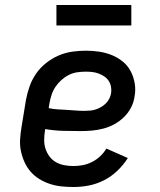

<svg xmlns="http://www.w3.org/2000/svg" viewBox="-20 -741 640 769"><path d="M274 8Q250 8 226 5.5Q202 3 179.5 -4.5Q157 -12 137.5 -24Q118 -36 103 -53Q88 -70 78.5 -91Q69 -112 64 -135Q59 -158 60.5 -182.5Q62 -207 66 -231L84 -341Q89 -368 98.5 -395Q108 -422 124.5 -446Q141 -470 164.5 -488.5Q188 -507 214.5 -518.5Q241 -530 269 -534Q297 -538 324 -538Q351 -538 377.5 -534Q404 -530 427.5 -520.5Q451 -511 471 -495Q491 -479 503 -456.5Q515 -434 519.5 -407.5Q524 -381 519 -355Q516 -332 505 -310.5Q494 -289 476.5 -272Q459 -255 438 -243.5Q417 -232 394 -226Q371 -220 348.5 -218Q326 -216 303 -216Q268 -216 232 -217Q196 -218 161 -224L160 -217Q157 -199 157 -180Q157 -161 162.5 -144.5Q168 -128 178.5 -114Q189 -100 204 -91.5Q219 -83 237 -79.5Q255 -76 274 -76Q293 -76 311.5 -79.5Q330 -83 348 -92Q366 -101 381 -115Q396 -129 406 -146L492 -108Q474 -80 450 -57Q426 -34 396.5 -19Q367 -4 336 2Q305 8 274 8ZM318 -297Q329 -297 340.5 -298Q352 -299 363 -302.5Q374 -306 384.5 -312Q395 -318 403.5 -326.5Q412 -335 417.5 -345.5Q423 -356 425 -368Q427 -381 424.5 -394Q422 -407 415 -417.5Q408 -428 397.5 -435Q387 -442 375 -446.5Q363 -451 350 -452.5Q337 -454 324 -454Q307 -454 289.5 -451.5Q272 -449 256 -441Q240 -433 226 -420.5Q212 -408 202 -393Q192 -378 186.5 -361Q181 -344 178 -327L175 -308Q193 -304 210.5 -303Q228 -302 246 -301Q264 -300 282 -298.5Q300 -297 318 -297ZM506 -639H206V-721H506Z"/></svg>

Font: Iosevka Curly Slab MdEx
Style: Italic
Weight: 500
Width: 7
Italic angle: -9°
Monospace: yes
Designer: Belleve Invis
Foundry: Belleve Invis
Version: Version 11.0.0; ttfautohint (v1.8.3)